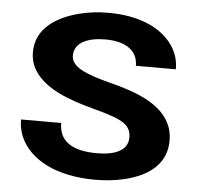

<svg xmlns="http://www.w3.org/2000/svg" viewBox="-52 -775 872 838"><g transform="rotate(5 384.0 -355.5)"><path d="M394 -106C292 -106 226 -138 226 -224H50C50 -197 55 -173 64 -151C107 -49 230 10 394 10C441 10 484 5 522 -4C623 -28 704 -83 704 -188C704 -217 698 -243 686 -266C643 -350 535 -389 421 -418C366 -432 324 -446 295 -462C266 -478 251 -498 251 -521C251 -581 313 -604 387 -604C472 -604 529 -570 529 -501H704C704 -533 697 -562 682 -589C637 -670 534 -721 391 -721C345 -721 302 -716 264 -706C165 -681 76 -626 76 -522C76 -491 84 -464 99 -441C148 -364 253 -327 361 -298C395 -289 423 -281 445 -273C491 -256 528 -238 528 -187C528 -128 468 -106 394 -106Z"/></g></svg>

Font: Asimov
Style: XWid
Weight: 500
Designer: Google
Version: Version 2.000980; 2014